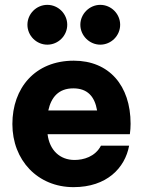

<svg xmlns="http://www.w3.org/2000/svg" viewBox="-20 -761 588 791"><path d="M175 -577C220 -577 257 -614 257 -659C257 -704 220 -741 175 -741C130 -741 93 -704 93 -659C93 -614 130 -577 175 -577ZM393 -577C438 -577 475 -614 475 -659C475 -704 438 -741 393 -741C349 -741 311 -704 311 -659C311 -614 349 -577 393 -577ZM518 -251C518 -409 429 -511 284 -511C124 -511 31 -398 31 -250C31 -101 135 10 283 10C420 10 495 -69 512 -161H396C372 -115 324 -102 287 -102C227 -102 184 -142 176 -208H515C517 -223 518 -237 518 -251ZM282 -397C340 -397 370 -364 380 -306H179C191 -361 222 -397 282 -397Z"/></svg>

Font: Oakes Bold
Style: Regular
Weight: 700
Designer: Samuel Oakes
Foundry: Samuel Oakes
Version: Version 1.003;PS 001.003;hotconv 1.0.88;makeotf.lib2.5.64775